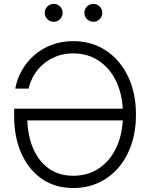

<svg xmlns="http://www.w3.org/2000/svg" viewBox="-20 -948 761 979"><path d="M353.5 10.7Q260.3 10.7 192.9 -36.4Q125.5 -83.5 88.9 -165.8Q52.2 -248 52.2 -354.5V-394H625V-334H96.2L118.7 -356.4Q118.7 -267.1 146 -198.5Q173.3 -129.9 226.1 -90.8Q278.8 -51.8 353.5 -51.8Q429.2 -51.8 486.3 -90.8Q543.5 -129.9 575.2 -200.2Q606.9 -270.5 606.9 -363.3Q606.9 -457.5 575 -527.8Q543 -598.1 485.6 -637Q428.2 -675.8 353 -675.8Q307.6 -675.8 269.5 -661.4Q231.4 -647 201.9 -622.1Q172.4 -597.2 153.1 -564.7Q133.8 -532.2 126 -496.1H58.1Q66.4 -544.9 91.1 -588.6Q115.7 -632.3 154.1 -666Q192.4 -699.7 242.9 -719Q293.5 -738.3 353 -738.3Q447.8 -738.3 519.8 -690.7Q591.8 -643.1 632.6 -558.6Q673.3 -474.1 673.3 -363.3Q673.3 -280.3 650.1 -211.7Q627 -143.1 584.2 -93.3Q541.5 -43.5 482.9 -16.4Q424.3 10.7 353.5 10.7ZM456.1 -836.9Q437 -836.9 423.6 -850.3Q410.2 -863.8 410.2 -882.8Q410.2 -901.4 423.6 -914.8Q437 -928.2 456.1 -928.2Q475.1 -928.2 488.3 -914.8Q501.5 -901.4 501.5 -882.8Q501.5 -863.8 488.3 -850.3Q475.1 -836.9 456.1 -836.9ZM253.9 -836.9Q234.9 -836.9 221.4 -850.3Q208 -863.8 208 -882.8Q208 -901.4 221.7 -914.8Q235.4 -928.2 253.9 -928.2Q272.9 -928.2 286.1 -914.8Q299.3 -901.4 299.3 -882.8Q299.3 -863.8 286.1 -850.3Q272.9 -836.9 253.9 -836.9Z"/></svg>

Font: Inter 28pt Light
Style: Regular
Weight: 300
Designer: Rasmus Andersson
Foundry: rsms
Version: Version 4.001;git-66647c0bb